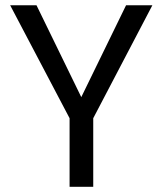

<svg xmlns="http://www.w3.org/2000/svg" viewBox="-20 -717 624 737"><path d="M292 -344.2 463.9 -696.8H564.9L337.9 -263.2V0H247.1V-263.2L19 -696.8H120.1Z"/></svg>

Font: PoppinsZ
Style: Regular
Weight: 400
Designer: Ninad Kale (Devanagari), Jonny Pinhorn (Latin)
Foundry: Indian Type Foundry
Version: Version 3.002;FEAKit 1.0